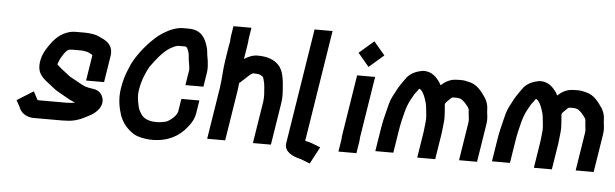

<svg xmlns="http://www.w3.org/2000/svg" viewBox="-54 -973 4185 1307"><g transform="rotate(5 2039.0 -319.0)"><path d="M531.6 -250C507.8 -258.4 483.1 -274.1 463.1 -285C447.2 -294.5 426.1 -303.3 411.7 -314L399.3 -324C391.9 -330.5 362.2 -352.3 353.9 -359C347 -365.8 338.6 -371.2 332 -379H330C327.3 -380.5 325.9 -383.4 325.3 -387C325.8 -390 325.8 -390 326.2 -393C333.9 -411.7 339.7 -428.6 350.2 -443C359.2 -458.4 380.2 -493 402.1 -493C406.2 -493.7 409.6 -494 412.2 -494H485.2C492.3 -492.8 503 -491.4 509.6 -490C517.1 -490 528.8 -484.5 536.2 -481C545.4 -476 545.4 -476 550.9 -473C553.6 -471 553.6 -471 556.3 -469L528.4 -293H651.4L679.8 -472C690.8 -541.4 651.9 -571.9 604.8 -592C585.5 -603.2 560.8 -611.3 534.2 -614L514.6 -616C508 -616.7 501.4 -617 494.7 -617H431.7C407.8 -617 387.3 -613.5 367.8 -605C307.2 -583.6 268.3 -531.3 235.5 -477C203.1 -424.6 191 -352 217.3 -311C239.1 -274.1 277.6 -252.8 311.5 -224C332.9 -205 361.6 -193 387 -177C409.6 -163.3 437.2 -148.3 465.7 -137C462.9 -136.3 460.5 -135.7 458.4 -135L442.1 -133C436.6 -132.3 431.6 -132 426.9 -132C420.8 -131.3 414.7 -131 408.7 -131H215.7C214.4 -131 213.1 -131.3 211.9 -132H210.9L180.9 -189L68.8 -119C78.9 -99.2 90.9 -81 99.5 -60C114.5 -31.5 149.2 -8 196.3 -8H389.3C396.6 -8 404.3 -8.3 412.4 -9C461.5 -9 506.5 -22.7 541.7 -42L561.2 -52C582 -62.6 598.1 -70.9 615.9 -88C650.7 -120.2 663.8 -162.5 642.8 -201C626.7 -229.8 602.5 -239.8 561.6 -244C551.8 -244 538.5 -250 531.6 -250Z M1327.8 -321 1343.4 -419C1348 -448.5 1344.3 -477.5 1341.5 -502C1339.9 -516.4 1334.6 -534 1334 -549C1332.6 -567.6 1330.5 -579.1 1325.4 -596C1307.4 -655.5 1278 -706 1191.8 -706H1154.8C1122.1 -706 1089.6 -694.8 1064.2 -683C1029.2 -665.4 995.5 -644.8 966.7 -617C934.5 -587.5 902.7 -552.8 876.3 -516.5C850.6 -481.1 825.6 -444.2 809 -398C790.8 -357.7 777.7 -313.8 769.5 -262C757.7 -187.4 770.2 -129.7 786.4 -78C806 -25.1 838.5 12.5 884.3 42C910.5 58.2 963.9 70 1010.9 70C1118.1 70 1194.7 27.8 1247.3 -40C1269.5 -66.3 1288.4 -97.5 1294.9 -138L1308.6 -225H1185.6L1171.2 -134C1166.1 -124.9 1163.1 -116.1 1154.9 -106.5C1138.2 -87.2 1113.5 -66.3 1087.5 -60C1070.9 -56.8 1050.9 -53 1030.4 -53C978.2 -53 940 -69.1 922.8 -100C911.4 -116 902.3 -133.9 898.9 -157C892 -188.8 885.6 -218.4 892.5 -262C896.8 -288.9 903.4 -315.8 911.7 -339C923.2 -368.6 935.6 -399.7 951.3 -425C988.7 -476.3 1028.6 -530.7 1082.2 -563C1097.7 -571 1117.1 -583 1138.3 -583H1182.3C1182.9 -582.3 1183.5 -582 1184.2 -582C1186.6 -580.7 1189.3 -578.7 1192.2 -576H1193.2C1198.6 -566.3 1201.8 -556.7 1205.5 -546C1208.7 -536.5 1207.8 -532.9 1210 -524C1210.3 -490.1 1220.3 -463.1 1221.8 -428L1204.8 -321Z M1586.4 -533 1602.3 -633C1605.2 -645.6 1604.9 -662.3 1607.1 -676L1618.6 -749H1495.6L1484.1 -676C1482.1 -663.7 1483.1 -650.7 1481.4 -640C1479.7 -634 1477.9 -624.7 1475.9 -612L1459.8 -510C1449.6 -445.5 1449.5 -382 1439.4 -318L1384.2 30H1507.2L1562.4 -318C1565.2 -336 1566 -353.8 1568.8 -371L1571.4 -369L1630 -423C1635.9 -429 1648.8 -438 1656.8 -441H1657.8C1664.5 -441 1672.5 -440.7 1681.7 -440C1702.6 -440 1714.6 -430.4 1725.8 -422C1728.6 -414 1728.6 -414 1731.3 -406C1736.6 -387.5 1739.6 -374.1 1740.9 -353C1742.8 -322.6 1747.9 -289.8 1742.2 -254L1696.9 32H1819.9L1865.2 -254C1871.4 -292.9 1869.7 -319.4 1867.4 -353C1863.4 -413.6 1856.8 -477.6 1822.3 -513C1791.6 -545.9 1746.2 -564 1676.3 -564C1642.5 -564 1611 -548.9 1586.4 -533Z M2047.7 -775 1922.9 13C1913.7 71.1 1974.9 99.4 2025.4 111C2030.1 111 2036.4 114.5 2040.6 116L2094.3 137L2155.7 21L2093.5 -3C2085.2 -5.7 2076.9 -8 2068.6 -10C2067.4 -10.2 2050 -12.6 2050.4 -15L2170.7 -775Z M2295 -44 2281.8 39H2404.8L2418 -44C2419.2 -52 2419.8 -59.7 2419.6 -67L2486.5 -489H2363.5L2297.2 -71C2295.8 -62.1 2296.2 -51.6 2295 -44ZM2359.8 -643 2435.6 -553 2536.4 -640 2460.6 -730Z M2980.3 -229C2981.7 -242.3 2981.7 -259 2980.2 -279C2977.7 -306.3 2978.1 -322 2975 -347L2981.7 -358C2986.5 -363.8 2999.3 -375.8 3003 -379C3008.1 -384 3014.6 -391.8 3021.6 -395C3022.9 -395 3024.3 -395.3 3025.7 -396H3050.7C3071.7 -396 3085.9 -390.2 3096.2 -380C3109.3 -368.9 3115.5 -362.4 3124.4 -350C3131.7 -341.4 3143.7 -326.7 3141.3 -311C3141.7 -305.7 3142.4 -299.3 3143.2 -292C3144.1 -271.4 3149.7 -257 3146.2 -235L3104.9 26H3227.9L3269.2 -235C3273.9 -264.7 3271.4 -285.7 3267.9 -309L3266.8 -321C3266.4 -326.3 3266.1 -331 3266.1 -335C3265.8 -365.1 3256.1 -391.6 3243.3 -412C3217.4 -450.3 3183.1 -499.3 3127.8 -510C3111.8 -514.5 3091.8 -519 3070.2 -519C3062.2 -519 3051.5 -518.7 3038 -518C2999 -516.8 2963.4 -497.7 2941.4 -476C2939.2 -474.7 2937.2 -473 2935.6 -471C2931.5 -479 2927.4 -486.3 2923.1 -493C2899.8 -524 2872.2 -556.2 2817.5 -559C2806.2 -559 2793.2 -556.7 2778.4 -552C2744.1 -543 2710 -521.2 2693.2 -494C2690.5 -489.3 2686.7 -484 2681.7 -478C2670.4 -460.8 2658.5 -446 2647.6 -427L2630.4 -394C2608.7 -354.5 2601.6 -339.9 2588 -284C2573.8 -228.1 2564.1 -189.7 2555.4 -135L2531.8 14H2654.8L2678.4 -135C2686.4 -185.8 2694.3 -219.2 2708.1 -272C2721.9 -322.8 2735.5 -347 2756.8 -384C2762.5 -396.8 2771.6 -406.4 2780 -417C2785.3 -425 2785.3 -425 2790.6 -433C2792 -433.7 2793.4 -434 2794.7 -434C2795.5 -434.7 2796.2 -435 2796.9 -435C2800.2 -431.1 2805.7 -428.1 2808.3 -425C2824.2 -406.1 2834.2 -379.1 2841.9 -353L2840.6 -351L2843.4 -350C2843.3 -349.3 2843.5 -348.3 2844 -347C2848 -331.3 2851.3 -312 2852.4 -293C2853.5 -279.3 2859.1 -240.5 2856.5 -224L2853.4 -192C2852.7 -183.3 2851.8 -175.7 2850.8 -169C2850.2 -161 2849.2 -152.7 2847.8 -144L2819.8 33H2942.8L2970.8 -144C2972.3 -153.3 2973.4 -162.3 2974.1 -171C2977 -189.7 2977.4 -211 2980.3 -229Z M3777.3 -229C3778.7 -242.3 3778.7 -259 3777.2 -279C3774.7 -306.3 3775.1 -322 3772 -347L3778.7 -358C3783.5 -363.8 3796.3 -375.8 3800 -379C3805.1 -384 3811.6 -391.8 3818.6 -395C3819.9 -395 3821.3 -395.3 3822.7 -396H3847.7C3868.7 -396 3882.9 -390.2 3893.2 -380C3906.3 -368.9 3912.5 -362.4 3921.4 -350C3928.7 -341.4 3940.7 -326.7 3938.3 -311C3938.7 -305.7 3939.4 -299.3 3940.2 -292C3941.1 -271.4 3946.7 -257 3943.2 -235L3901.9 26H4024.9L4066.2 -235C4070.9 -264.7 4068.4 -285.7 4064.9 -309L4063.8 -321C4063.4 -326.3 4063.1 -331 4063.1 -335C4062.8 -365.1 4053.1 -391.6 4040.3 -412C4014.4 -450.3 3980.1 -499.3 3924.8 -510C3908.8 -514.5 3888.8 -519 3867.2 -519C3859.2 -519 3848.5 -518.7 3835 -518C3796 -516.8 3760.4 -497.7 3738.4 -476C3736.2 -474.7 3734.2 -473 3732.6 -471C3728.5 -479 3724.4 -486.3 3720.1 -493C3696.8 -524 3669.2 -556.2 3614.5 -559C3603.2 -559 3590.2 -556.7 3575.4 -552C3541.1 -543 3507 -521.2 3490.2 -494C3487.5 -489.3 3483.7 -484 3478.7 -478C3467.4 -460.8 3455.5 -446 3444.6 -427L3427.4 -394C3405.7 -354.5 3398.6 -339.9 3385 -284C3370.8 -228.1 3361.1 -189.7 3352.4 -135L3328.8 14H3451.8L3475.4 -135C3483.4 -185.8 3491.3 -219.2 3505.1 -272C3518.9 -322.8 3532.5 -347 3553.8 -384C3559.5 -396.8 3568.6 -406.4 3577 -417C3582.3 -425 3582.3 -425 3587.6 -433C3589 -433.7 3590.4 -434 3591.7 -434C3592.5 -434.7 3593.2 -435 3593.9 -435C3597.2 -431.1 3602.7 -428.1 3605.3 -425C3621.2 -406.1 3631.2 -379.1 3638.9 -353L3637.6 -351L3640.4 -350C3640.3 -349.3 3640.5 -348.3 3641 -347C3645 -331.3 3648.3 -312 3649.4 -293C3650.5 -279.3 3656.1 -240.5 3653.5 -224L3650.4 -192C3649.7 -183.3 3648.8 -175.7 3647.8 -169C3647.2 -161 3646.2 -152.7 3644.8 -144L3616.8 33H3739.8L3767.8 -144C3769.3 -153.3 3770.4 -162.3 3771.1 -171C3774 -189.7 3774.4 -211 3777.3 -229Z"/></g></svg>

Font: Tape
Style: It
Weight: 500
Foundry: Cannot Into Space Fonts
Version: Version 0.97